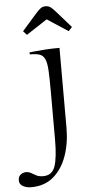

<svg xmlns="http://www.w3.org/2000/svg" viewBox="-167 -760 515 1080"><g transform="rotate(-5 90.5 -219.5)"><path d="M191 -483V-32Q191 56 165.5 127.5Q140 199 90 241.5Q40 284 -35 284Q-62 284 -82 273Q-102 262 -102 240Q-102 218 -88 207.5Q-74 197 -58 197Q-42 197 -29.5 204.5Q-17 212 -1.5 220Q14 228 37 228Q88 228 104.5 179Q121 130 121 30V-247Q121 -320 118.5 -363Q116 -406 106 -427Q96 -448 76.5 -454.5Q57 -461 22 -461L20 -472Q20 -472 45.5 -475Q71 -478 110 -480.5Q149 -483 191 -483ZM133 -649 15 -572 -5 -594 75 -685Q95 -708 106.5 -715.5Q118 -723 133 -723Q148 -723 159.5 -715.5Q171 -708 191 -685L271 -594L251 -572Z"/></g></svg>

Font: Gilda Display
Style: Regular
Weight: 400
Designer: Eduardo Rodriguez Tunni
Foundry: Eduardo Rodriguez Tunni
Version: Version 1.002; ttfautohint (v1.8.4.7-5d5b);gftools[0.9.22]